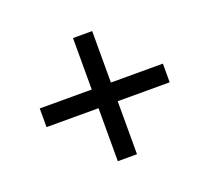

<svg xmlns="http://www.w3.org/2000/svg" viewBox="-91 -642 782 715"><g transform="rotate(-20 300.0 -284.0)"><path d="M262 -40V-250H56V-324H262V-528H338V-324H544V-250H338V-40Z"/></g></svg>

Font: Nunito Sans SemiBold
Style: Regular
Weight: 600
Designer: Vernon Adams
Foundry: Vernon Adams
Version: Version 3.101; ttfautohint (v1.8.4.7-5d5b);gftools[0.9.27]